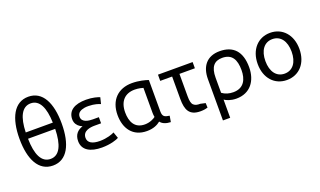

<svg xmlns="http://www.w3.org/2000/svg" viewBox="-92 -1342 3490 2093"><g transform="rotate(-20 1653.5 -295.5)"><path d="M299 -780C464 -780 543 -620 543 -381C543 -141 464 18 299 18C134 18 53 -141 53 -381C53 -620 134 -780 299 -780ZM299 -59C403 -59 452 -167 456 -350H141C144 -167 193 -59 299 -59ZM299 -703C196 -703 146 -598 141 -423H455C450 -598 401 -703 299 -703Z M871 -59C952 -59 1020 -84 1040 -96L1065 -24C1042 -10 966 16 868 16C734 16 645 -33 645 -138C645 -213 684 -254 746 -275C712 -288 683 -313 671 -349C667 -362 665 -376 666 -391C670 -486 747 -534 879 -534C955 -534 1014 -516 1036 -506L1018 -433C997 -442 953 -459 883 -460C867 -460 850 -460 835 -457C789 -449 751 -429 751 -382C751 -314 835 -307 878 -307H947V-236H873C820 -236 733 -225 733 -144C733 -87 784 -59 871 -59Z M1548 -37C1515 -10 1466 15 1390 15C1226 15 1146 -103 1146 -258C1146 -431 1251 -533 1412 -533C1492 -533 1566 -513 1598 -501V-137C1598 -74 1624 -66 1678 -58L1666 12C1611 10 1571 -6 1548 -37ZM1513 -151V-441C1504 -444 1461 -456 1416 -456C1301 -456 1234 -385 1234 -257C1234 -151 1274 -61 1393 -61C1452 -61 1500 -87 1518 -102C1515 -117 1513 -133 1513 -151Z M2094 -53 2096 0C2082 5 2052 12 2012 12C1882 12 1849 -63 1849 -190V-450H1711V-522H2113V-450H1934V-191C1934 -137 1941 -105 1959 -88C1977 -71 2002 -65 2036 -66C2063 -59 2079 -56 2094 -53Z M2427 16C2361 16 2313 -6 2290 -22V189H2206V-290C2206 -436 2279 -533 2429 -533C2587 -533 2673 -441 2673 -259C2673 -102 2588 16 2427 16ZM2290 -276V-101C2326 -74 2371 -61 2419 -61C2544 -61 2584 -154 2584 -258C2584 -378 2545 -455 2430 -455C2339 -455 2290 -402 2290 -276Z M3256 -259C3256 -94 3157 14 3014 14C2872 14 2772 -94 2772 -259C2772 -423 2872 -533 3014 -533C3156 -533 3256 -423 3256 -259ZM3166 -260C3166 -382 3109 -460 3014 -460C2919 -460 2862 -382 2862 -260C2862 -138 2919 -60 3014 -60C3109 -60 3166 -138 3166 -260Z"/></g></svg>

Font: Repo Regular
Style: Regular
Weight: 400
Designer: Stefan Peev
Foundry: Context Ltd
Version: Version 1.502